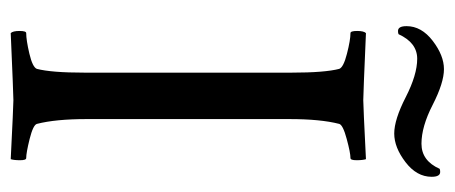

<svg xmlns="http://www.w3.org/2000/svg" viewBox="-260 -568 832 351"><g transform="rotate(90 155.5 -393.0)"><path d="M289.1 -781.2Q291 -782.2 294.9 -782.2Q303.7 -782.2 303.7 -766.6Q303.7 -739.3 276.9 -718.8Q250 -698.2 224.6 -698.2Q199.2 -698.2 158.2 -719.2Q117.2 -740.2 87.9 -740.2Q58.6 -740.2 43 -706.1Q41 -705.1 37.1 -705.1Q28.3 -705.1 28.3 -720.7Q28.3 -748 55.2 -768.6Q82 -789.1 106.9 -789.1Q131.8 -789.1 171.9 -768.6Q211.9 -748 243.2 -748Q274.4 -748 289.1 -781.2ZM113.3 -510.7Q113.3 -571.3 106.4 -597.7Q103.5 -605.5 78.6 -611.8Q53.7 -618.2 41 -618.2Q37.1 -618.2 37.1 -630.4Q37.1 -642.6 41 -646.5Q153.3 -641.6 163.6 -641.6Q173.8 -641.6 271.5 -646.5Q273.4 -640.6 273.4 -629.4Q273.4 -618.2 269.5 -618.2Q259.8 -618.2 234.4 -611.3Q209 -604.5 207 -597.7Q198.2 -563.5 198.2 -506.8V-135.7Q198.2 -79.1 207 -44.9Q209 -38.1 234.4 -31.7Q259.8 -25.4 269.5 -25.4Q273.4 -25.4 273.4 -14.2Q273.4 -2.9 271.5 2.9Q173.8 -2 163.6 -2Q153.3 -2 41 2.9Q37.1 -1 37.1 -13.2Q37.1 -25.4 41 -25.4Q53.7 -25.4 78.6 -31.2Q103.5 -37.1 106.4 -44.9Q113.3 -71.3 113.3 -131.8Z"/></g></svg>

Font: CrimsonText-Roman
Style: Roman
Weight: 400
Version: Version 0.13